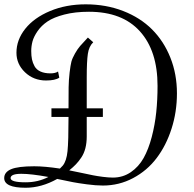

<svg xmlns="http://www.w3.org/2000/svg" viewBox="-127 -840 906 895"><path d="M112.8 -294.9V-335H192.4Q192.4 -397.9 192.9 -432.6Q193.4 -467.3 197.5 -502Q201.7 -536.6 205.8 -552.5Q210 -568.4 222.4 -590.3Q234.9 -612.3 246.6 -625.7Q258.3 -639.2 282.7 -665L307.6 -643.1Q287.6 -624 282.5 -588.9Q277.3 -553.7 277.3 -479V-335H352.5V-294.9H277.3V-204.1Q277.3 -173.8 271 -149.2Q264.6 -124.5 252 -105.7Q239.3 -86.9 226.8 -74Q214.4 -61 195.8 -45.9Q213.4 -42.5 250.2 -34.7Q287.1 -26.9 306.6 -22.9Q326.2 -19 352.8 -15.6Q379.4 -12.2 399.4 -12.2Q445.8 -12.2 482.7 -37.4Q519.5 -62.5 542.5 -103.5Q565.4 -144.5 580.3 -201.4Q595.2 -258.3 601.3 -316.7Q607.4 -375 607.4 -439.9Q607.4 -603 525.1 -694.1Q442.9 -785.2 287.6 -785.2Q222.7 -785.2 172.9 -772.2Q123 -759.3 94.5 -740Q65.9 -720.7 48.1 -694.8Q30.3 -668.9 24.4 -646.7Q18.6 -624.5 18.6 -602.1Q18.6 -580.1 22 -563.5Q25.4 -546.9 34.2 -531Q43 -515.1 61.8 -506.6Q80.6 -498 108.4 -498Q119.6 -498 128.4 -500.2Q137.2 -502.4 140.6 -504.9L143.6 -506.8L149.4 -478Q130.4 -464.8 87.4 -464.8Q29.8 -464.8 -10.3 -502.9Q-50.3 -541 -50.3 -594.2Q-50.3 -654.3 -9.3 -705.8Q31.7 -757.3 106.4 -788.6Q181.2 -819.8 272.5 -819.8Q367.2 -819.8 447 -788.8Q526.9 -757.8 581.8 -702.9Q636.7 -647.9 667.2 -571.3Q697.8 -494.6 697.8 -404.8Q697.8 -318.4 672.6 -240Q647.5 -161.6 603 -103Q558.6 -44.4 493.4 -9.8Q428.2 24.9 352.5 24.9Q320.3 24.9 278.3 19.3Q236.3 13.7 213.6 9.3Q190.9 4.9 139.6 -5.9Q66.4 35.2 -7.3 35.2Q-107.4 35.2 -107.4 -9.8Q-107.4 -37.6 -75.2 -51.3Q-43 -64.9 32.7 -64.9Q81.5 -64.9 152.3 -54.2L165.5 -67.9Q183.1 -89.4 187.7 -135Q192.4 -180.7 192.4 -294.9ZM-27.3 -29.8Q-77.6 -29.8 -77.6 -9.8Q-77.6 9.8 -7.3 9.8Q50.3 9.8 98.6 -15.1Q18.1 -29.8 -27.3 -29.8Z"/></svg>

Font: Rochester
Style: Regular
Weight: 400
Designer: Gillian Fisher
Foundry: Font Diner, Inc DBA Sideshow
Version: Version 1.005